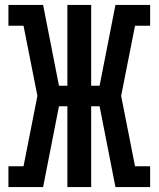

<svg xmlns="http://www.w3.org/2000/svg" viewBox="-20 -755 640 775"><path d="M14 0V-84H75L131 -368L75 -651H14V-735H154L218 -409H252V-735H348V-409H382L446 -735H586V-651H525L469 -368L525 -84H586V0H446L382 -326H348V0H252V-326H218L154 0Z"/></svg>

Font: Iosevka Slab Medium Extended
Style: Regular
Weight: 500
Width: 7
Monospace: yes
Designer: Belleve Invis
Foundry: Belleve Invis
Version: Version 11.1.1; ttfautohint (v1.8.3)